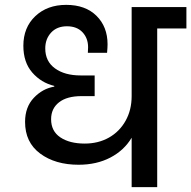

<svg xmlns="http://www.w3.org/2000/svg" viewBox="-20 -769 786 789"><path d="M746 -652H626V0H521V-203Q490 -151 433.5 -121.5Q377 -92 303 -92Q207 -92 145 -138Q83 -184 83 -268Q83 -329 119 -367Q155 -405 203 -413V-416Q149 -429 112.5 -471Q76 -513 76 -581Q76 -656 125 -702.5Q174 -749 252 -749Q331 -749 376.5 -704Q422 -659 422 -587Q422 -574 420 -552H341L342 -575Q342 -612 319 -636.5Q296 -661 255 -661Q214 -661 190 -635Q166 -609 166 -570Q166 -517 206 -488Q246 -459 311 -459H369V-374H315Q255 -374 222.5 -348.5Q190 -323 190 -279Q190 -230 228 -204.5Q266 -179 328 -179Q384 -179 427.5 -203.5Q471 -228 496 -272.5Q521 -317 521 -374V-740H746Z"/></svg>

Font: A Bank Premium Med
Style: Regular
Weight: 500
Designer: Ninad Kale (Devanagari), Jonny Pinhorn (Latin), Htun Naung (Myanmar)
Foundry: Indian Type Foundry
Version: 4.004